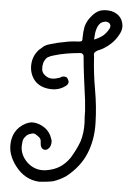

<svg xmlns="http://www.w3.org/2000/svg" viewBox="-25 -350 260 376"><path d="M138.7 -239.3Q138.7 -243.2 136.7 -244.1Q135.7 -246.1 131.8 -246.1Q118.2 -246.1 105.5 -245.1Q92.8 -244.1 79.1 -241.2Q73.2 -240.2 67.4 -237.3Q62.5 -233.4 59.6 -226.6Q57.6 -220.7 57.6 -214.8Q57.6 -208 62.5 -203.1Q68.4 -197.3 75.2 -196.3Q82 -195.3 88.9 -197.3Q90.8 -197.3 92.8 -198.2Q94.7 -199.2 97.7 -200.2Q101.6 -200.2 104.5 -199.2Q107.4 -197.3 108.4 -193.4Q110.4 -189.5 108.4 -186.5Q107.4 -183.6 103.5 -181.6Q89.8 -172.9 72.3 -175.8Q53.7 -178.7 43.9 -191.4Q34.2 -205.1 36.1 -222.7Q38.1 -240.2 50.8 -252Q55.7 -255.9 61.5 -259.8Q67.4 -262.7 74.2 -263.7Q87.9 -266.6 100.6 -267.6Q114.3 -269.5 127.9 -268.6Q132.8 -268.6 134.8 -269.5Q136.7 -270.5 136.7 -276.4Q137.7 -287.1 140.6 -297.9Q144.5 -308.6 152.3 -316.4Q161.1 -326.2 170.9 -329.1Q175.8 -330.1 180.7 -330.1Q186.5 -330.1 193.4 -328.1Q208 -323.2 212.9 -310.5Q214.8 -304.7 214.8 -299.8Q214.8 -292 210 -284.2Q202.1 -271.5 191.4 -263.7Q179.7 -254.9 166 -251Q162.1 -249 160.2 -247.1Q158.2 -245.1 159.2 -240.2Q159.2 -240.2 159.2 -240.2Q159.2 -240.2 159.2 -240.2Q158.2 -207 161.1 -174.8Q164.1 -141.6 162.1 -109.4Q160.2 -76.2 146.5 -49.8Q132.8 -23.4 104.5 -4.9Q91.8 2 79.1 4.9Q71.3 5.9 63.5 5.9Q57.6 5.9 51.8 5.9Q23.4 2 6.8 -24.4Q-4.9 -43 -4.9 -60.5Q-4.9 -70.3 -2 -79.1Q2 -91.8 12.7 -100.6Q24.4 -109.4 36.1 -110.4Q46.9 -110.4 57.6 -103.5Q68.4 -96.7 73.2 -85Q75.2 -79.1 76.2 -74.2Q76.2 -69.3 74.2 -64.5Q72.3 -60.5 69.3 -58.6Q67.4 -56.6 62.5 -56.6Q58.6 -57.6 56.6 -60.5Q54.7 -63.5 54.7 -67.4Q54.7 -70.3 54.7 -74.2Q54.7 -77.1 52.7 -80.1Q48.8 -84 44.9 -86.9Q41 -89.8 35.2 -87.9Q28.3 -86.9 24.4 -82Q19.5 -78.1 18.6 -70.3Q13.7 -49.8 28.3 -32.2Q43 -15.6 64.5 -16.6Q80.1 -17.6 91.8 -23.4Q103.5 -29.3 113.3 -41Q125 -56.6 132.8 -73.2Q139.6 -89.8 140.6 -110.4Q140.6 -121.1 141.6 -132.8Q141.6 -143.6 141.6 -153.3Q140.6 -175.8 139.6 -197.3Q138.7 -218.8 138.7 -239.3ZM189.5 -293.9Q192.4 -298.8 190.4 -302.7Q188.5 -306.6 182.6 -307.6Q176.8 -307.6 171.9 -304.7Q167 -300.8 164.1 -293.9Q162.1 -289.1 161.1 -284.2Q160.2 -278.3 159.2 -272.5Q168.9 -275.4 176.8 -280.3Q184.6 -286.1 189.5 -293.9Z"/></svg>

Font: Chain Script-Pehr4
Style: Regular
Weight: 400
Designer: Pehr
Version: Version 1.0